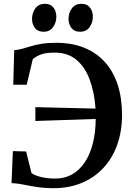

<svg xmlns="http://www.w3.org/2000/svg" viewBox="-20 -976 690 1007"><path d="M260 11Q223 11 192 7.2Q161 3.5 134.8 -1.8Q108.5 -7 85.2 -11Q62 -15 40.5 -15.5L47.5 -183.5L117 -181.5L145 -69Q155.5 -58.5 189.5 -49Q223.5 -39.5 271 -39.5Q319.5 -39.5 358 -61.2Q396.5 -83 424 -123.8Q451.5 -164.5 466.5 -222.2Q481.5 -280 482 -352L165.5 -341.5V-414L481 -406.5Q475 -492 450.5 -558.2Q426 -624.5 380.8 -662.2Q335.5 -700 268.5 -700Q219.5 -700 194 -690Q168.5 -680 152 -666L120 -531.5H49.5L54.5 -713Q76.5 -714.5 96.8 -720.2Q117 -726 140.8 -733.2Q164.5 -740.5 196.8 -746Q229 -751.5 274.5 -751.5Q359 -751.5 423.2 -725Q487.5 -698.5 531.5 -649Q575.5 -599.5 597.8 -529.8Q620 -460 620 -373Q620 -287.5 594.8 -216.8Q569.5 -146 522 -95Q474.5 -44 408.2 -16.5Q342 11 260 11ZM207.5 -809.5Q178.5 -809.5 163.2 -829.2Q148 -849 148 -877Q148 -908.5 165.5 -932.2Q183 -956 215 -956H216Q245.5 -956 260.5 -936.2Q275.5 -916.5 275.5 -888.5Q275.5 -857.5 258.2 -833.5Q241 -809.5 208.5 -809.5ZM399 -809.5Q370 -809.5 354.8 -829.2Q339.5 -849 339.5 -877Q339.5 -908.5 357 -932.2Q374.5 -956 407 -956H408Q437 -956 452 -936.2Q467 -916.5 467 -888.5Q467 -857.5 449.8 -833.5Q432.5 -809.5 400 -809.5Z"/></svg>

Font: Merriweather 48pt SemiBold
Style: Regular
Weight: 600
Version: Version 2.100